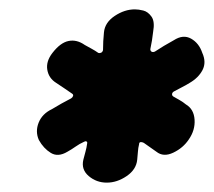

<svg xmlns="http://www.w3.org/2000/svg" viewBox="-20 -730 457 410"><path d="M208 -340Q186 -340 169.5 -354Q153 -368 158 -389Q160 -397 162.5 -406Q165 -415 166 -423Q167 -427 164.5 -428Q162 -429 159 -427Q150 -423 141.5 -417Q133 -411 124 -406Q104 -394 88.5 -403.5Q73 -413 63 -431Q55 -449 62.5 -468Q70 -487 91 -497Q101 -503 111.5 -509Q122 -515 132 -520Q135 -522 136 -525Q137 -528 134 -530Q125 -536 116.5 -542Q108 -548 100 -553Q84 -563 81 -581Q78 -599 92 -617Q109 -639 126.5 -642.5Q144 -646 161 -634Q168 -630 175.5 -626Q183 -622 190 -617Q193 -616 196 -617.5Q199 -619 200 -623Q200 -632 200.5 -642Q201 -652 202 -661Q204 -682 225 -696Q246 -710 268 -710Q276 -710 286 -707.5Q296 -705 303.5 -694.5Q311 -684 307 -662Q306 -653 304.5 -643.5Q303 -634 301 -625Q301 -621 304 -619.5Q307 -618 311 -620Q320 -626 330 -632Q340 -638 351 -644Q371 -657 388 -647.5Q405 -638 412 -617Q421 -597 412.5 -580.5Q404 -564 385 -553Q377 -548 369 -544Q361 -540 352 -535Q348 -533 347.5 -529.5Q347 -526 350 -524Q357 -520 364 -516Q371 -512 377 -507Q394 -497 395.5 -474.5Q397 -452 383 -432Q371 -414 350 -404Q329 -394 314 -406Q307 -411 300.5 -415.5Q294 -420 287 -425Q283 -427 280 -426.5Q277 -426 277 -422Q275 -414 274.5 -406Q274 -398 273 -389Q271 -368 250.5 -354Q230 -340 208 -340Z"/></svg>

Font: Winky Sans SemiBold
Style: Italic
Weight: 600
Italic angle: -8.97852°
Designer: Simon Atzbach
Foundry: typofactur
Version: Version 1.205